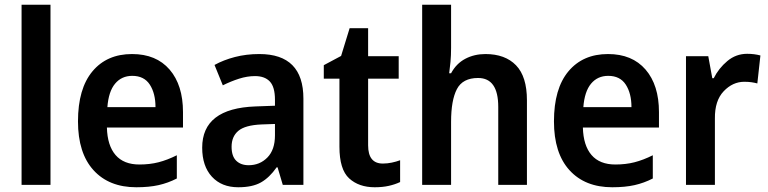

<svg xmlns="http://www.w3.org/2000/svg" viewBox="-20 -780 3239 810"><path d="M193 0H71V-760H193Z M537 -552Q639 -552 695.5 -486.5Q752 -421 752 -307V-242H431Q433 -166 467.5 -126Q502 -86 568 -86Q612 -86 649 -95.5Q686 -105 726 -125V-27Q689 -8 649 1Q609 10 555 10Q440 10 374.5 -62Q309 -134 309 -268Q309 -406 370 -479Q431 -552 537 -552ZM538 -460Q493 -460 465.5 -427Q438 -394 433 -328H636Q636 -386 612 -423Q588 -460 538 -460Z M1074 -552Q1260 -552 1260 -364V0H1173L1151 -74H1147Q1117 -31 1081 -10.5Q1045 10 985 10Q915 10 874 -34.5Q833 -79 833 -157Q833 -323 1058 -331L1140 -334V-359Q1140 -413 1118.5 -436Q1097 -459 1056 -459Q1023 -459 988.5 -448Q954 -437 920 -420L885 -506Q923 -527 971 -539.5Q1019 -552 1074 -552ZM1083 -255Q1014 -252 985.5 -228Q957 -204 957 -161Q957 -121 976.5 -102Q996 -83 1029 -83Q1076 -83 1108 -115.5Q1140 -148 1140 -209V-257Z M1595 -90Q1614 -90 1633 -94Q1652 -98 1668 -104V-12Q1647 -2 1620.5 4Q1594 10 1561 10Q1494 10 1453 -27.5Q1412 -65 1412 -161V-448H1346V-505L1419 -544L1455 -661H1533V-543H1662V-448H1533V-167Q1533 -90 1595 -90Z M1883 -578Q1883 -546 1880.5 -519Q1878 -492 1875 -471H1883Q1905 -512 1943 -532Q1981 -552 2028 -552Q2111 -552 2157 -504.5Q2203 -457 2203 -357V0H2082V-329Q2082 -451 1997 -451Q1932 -451 1907.5 -404Q1883 -357 1883 -266V0H1761V-760H1883Z M2545 -552Q2647 -552 2703.5 -486.5Q2760 -421 2760 -307V-242H2439Q2441 -166 2475.5 -126Q2510 -86 2576 -86Q2620 -86 2657 -95.5Q2694 -105 2734 -125V-27Q2697 -8 2657 1Q2617 10 2563 10Q2448 10 2382.5 -62Q2317 -134 2317 -268Q2317 -406 2378 -479Q2439 -552 2545 -552ZM2546 -460Q2501 -460 2473.5 -427Q2446 -394 2441 -328H2644Q2644 -386 2620 -423Q2596 -460 2546 -460Z M3132 -553Q3162 -553 3188 -546L3175 -428Q3164 -431 3150.5 -433Q3137 -435 3120 -435Q3071 -435 3033 -395Q2995 -355 2996 -280V0H2874V-543H2968L2985 -450H2991Q3012 -492 3048.5 -522.5Q3085 -553 3132 -553Z"/></svg>

Font: Noto Sans Khmer UI SemiCondensed SemiBold
Style: Regular
Weight: 600
Width: 4
Designer: Danh Hong and the Monotype Design Team
Foundry: Monotype Imaging Inc.
Version: Version 2.002; ttfautohint (v1.8.4.7-5d5b)